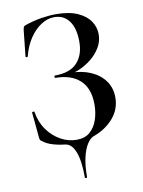

<svg xmlns="http://www.w3.org/2000/svg" viewBox="-91 -699 711 953"><g transform="rotate(-10 264.5 -222.5)"><path d="M259 187Q259 103 241.5 58Q224 13 191 9Q160 6 130 -3Q100 -12 83 -26Q74 -31 72 -35Q70 -39 69 -49L57 -176Q57 -178 62.5 -179Q68 -180 69 -177Q78 -123 106 -84.5Q134 -46 172.5 -25Q211 -4 252 -4Q294 -4 319.5 -26.5Q345 -49 357 -85Q369 -121 369 -161Q369 -243 324.5 -284Q280 -325 201 -325Q197 -325 197 -331Q197 -337 201 -337Q277 -337 313 -376Q349 -415 349 -481Q349 -549 322 -586Q295 -623 246 -623Q213 -623 180.5 -602Q148 -581 122.5 -543Q97 -505 84 -453Q83 -450 78 -451Q73 -452 73 -454L87 -586Q89 -598 91 -602Q93 -606 102 -609Q143 -623 183 -629.5Q223 -636 258 -636Q324 -636 366.5 -617Q409 -598 429.5 -567.5Q450 -537 450 -501Q450 -466 432 -435.5Q414 -405 385.5 -382Q357 -359 324.5 -345Q292 -331 263 -329L277 -337Q335 -337 380 -317.5Q425 -298 451 -262.5Q477 -227 477 -178Q477 -118 437.5 -73Q398 -28 335 -6Q319 1 304 24.5Q289 48 279.5 88.5Q270 129 270 187Q270 191 264.5 191Q259 191 259 187Z"/></g></svg>

Font: Cormorant SemiBold
Style: Regular
Weight: 600
Designer: Christian Thalmann (Catharsis Fonts)
Foundry: Catharsis Fonts
Version: Version 4.000